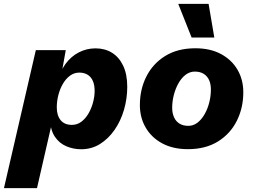

<svg xmlns="http://www.w3.org/2000/svg" viewBox="-68 -758 1306 988"><path d="M-47.6 210 116.4 -500H270.4L240 -329.6L229.4 -336.2Q240.8 -390.2 268.9 -428.8Q297 -467.4 337.3 -488.3Q377.6 -509.2 423.6 -509.2Q471.8 -509.2 508.4 -486.5Q545 -463.8 565.9 -419.6Q586.8 -375.4 586.8 -311Q586.8 -250.6 570 -192.9Q553.2 -135.2 521.5 -89.6Q489.8 -44 446.6 -17Q403.4 10 349.6 10Q309.6 10 273.4 -5.3Q237.2 -20.6 214.3 -54.5Q191.4 -88.4 190.2 -142L210.6 -174.6L122.4 210ZM302 -115.4Q329 -115.4 350.5 -131.5Q372 -147.6 387.2 -173.7Q402.4 -199.8 410.7 -230.7Q419 -261.6 419 -290.6Q419 -320.6 409.8 -341.5Q400.6 -362.4 382.9 -373.4Q365.2 -384.4 340.2 -384.4Q313.8 -384.4 292.4 -368.7Q271 -353 255.7 -326.8Q240.4 -300.6 232.3 -269Q224.2 -237.4 224.2 -205Q224.2 -164 244 -139.7Q263.8 -115.4 302 -115.4Z M898.8 9.6Q822.6 9.6 767.3 -20Q712 -49.6 681.9 -101.1Q651.8 -152.6 651.8 -217.2Q651.8 -298.4 685.4 -364.7Q719 -431 782.7 -470.3Q846.4 -509.6 937.4 -509.6Q1014 -509.6 1069.1 -480Q1124.2 -450.4 1154.1 -399.3Q1184 -348.2 1184 -283.2Q1184 -203 1150.6 -136.2Q1117.2 -69.4 1053.5 -29.9Q989.8 9.6 898.8 9.6ZM901.2 -110.4Q927 -110.4 948.3 -126.8Q969.6 -143.2 985.2 -170.9Q1000.8 -198.6 1009 -231.5Q1017.2 -264.4 1017.2 -297Q1017.2 -326 1007.7 -346.5Q998.2 -367 979.8 -378.3Q961.4 -389.6 934.4 -389.6Q908.6 -389.6 887.1 -373.2Q865.6 -356.8 850.2 -329.3Q834.8 -301.8 826.4 -268.9Q818 -236 818 -203.4Q818 -175.4 827.7 -154.2Q837.4 -133 856 -121.7Q874.6 -110.4 901.2 -110.4ZM1005.4 -738 1034.8 -565H918L849.2 -738Z"/></svg>

Font: Work Sans
Style: Italic
Weight: 400
Italic angle: -13°
Designer: Wei Huang
Foundry: Wei Huang
Version: Version 2.012